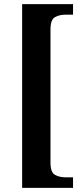

<svg xmlns="http://www.w3.org/2000/svg" viewBox="-20 -780 405 928"><path d="M87 128V-760H333V-709H296Q267 -709 245.5 -697Q224 -685 224 -637V5Q224 53 245.5 65Q267 77 296 77H333V128Z"/></svg>

Font: Noto Serif Khmer Condensed
Style: Bold
Weight: 700
Width: 3
Designer: Danh Hong and the Monotype Design Team
Foundry: Monotype Imaging Inc.
Version: Version 2.004; ttfautohint (v1.8.4.7-5d5b)